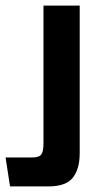

<svg xmlns="http://www.w3.org/2000/svg" viewBox="-53 -490 334 689"><path d="M-17 179 -33 75H63Q87 75 95 64.5Q103 54 103 25V-470H233V60Q233 116 208.5 147.5Q184 179 120 179Z"/></svg>

Font: Smooch Sans Thin ExtraBold
Style: Regular
Weight: 800
Version: Version 1.010